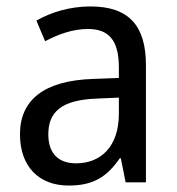

<svg xmlns="http://www.w3.org/2000/svg" viewBox="-20 -566 548 596"><path d="M261 -546C197 -546 138 -528 93 -502L120 -438C162 -460 206 -476 253 -476C316 -476 349 -443 349 -357V-324L269 -321C117 -316 42 -256 42 -149C42 -49 101 10 193 10C270 10 312 -17 352 -75H355L370 0H433V-364C433 -486 380 -546 261 -546ZM281 -260 349 -263V-213C349 -111 293 -59 216 -59C164 -59 130 -87 130 -149C130 -218 170 -256 281 -260Z"/></svg>

Font: Noto Sans Lao SemiCondensed
Style: Regular
Weight: 400
Width: 4
Designer: Monotype Design Team
Foundry: Monotype Imaging Inc.
Version: Version 2.004